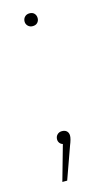

<svg xmlns="http://www.w3.org/2000/svg" viewBox="-97 -487 353 652"><g transform="rotate(-15 79.5 -161.0)"><path d="M104 -15Q104 -4 95 18L55 130H38L73 6Q66 4 62 -1.5Q58 -7 58 -14Q58 -24 64.5 -30.5Q71 -37 81 -37Q92 -37 98 -31Q104 -25 104 -15ZM101 -429Q101 -420 95 -413.5Q89 -407 78 -407Q68 -407 61.5 -413.5Q55 -420 55 -429Q55 -439 61.5 -445.5Q68 -452 78 -452Q89 -452 95 -445.5Q101 -439 101 -429Z"/></g></svg>

Font: Fira Sans Condensed Thin
Style: Regular
Weight: 250
Width: 3
Designer: Carrois Corporate & Edenspiekermann AG
Foundry: Carrois Corporate GbR & Edenspiekermann AG
Version: Version 4.203